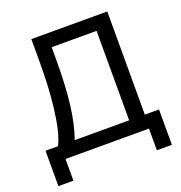

<svg xmlns="http://www.w3.org/2000/svg" viewBox="-146 -825 1021 1081"><g transform="rotate(-20 365.0 -285.0)"><path d="M20 130V-82H95Q114 -120 126.5 -175.5Q139 -231 146.5 -296.5Q154 -362 157 -429.5Q160 -497 160 -560V-700H615V-82H700V130H610V0H110V130ZM195 -82H521V-618H252V-540Q252 -388 238.5 -277Q225 -166 195 -82Z"/></g></svg>

Font: Golos Text
Style: Regular
Weight: 400
Designer: A.Korolkova, Vitaly Kuzmin
Foundry: ParaType Ltd
Version: Version 2.004